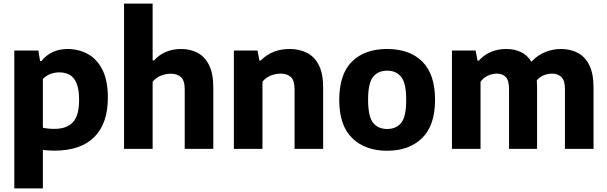

<svg xmlns="http://www.w3.org/2000/svg" viewBox="-20 -828 3376 1068"><path d="M59.5 220V-547H193.5L203 -488.5H210.5Q234 -519 270.8 -537.2Q307.5 -555.5 356 -555.5Q416.5 -555.5 467.5 -528.2Q518.5 -501 549.2 -441Q580 -381 580 -284Q580 -141 504.2 -65.5Q428.5 10 282 10Q265.5 10 249.2 8.8Q233 7.5 218.5 6V220ZM282 -111Q351 -111 385.5 -148Q420 -185 420 -271.5Q420 -331.5 405.8 -365Q391.5 -398.5 366.8 -412Q342 -425.5 309 -425.5Q284.5 -425.5 260.2 -416.5Q236 -407.5 218.5 -388.5V-117.5Q232 -114.5 249 -112.8Q266 -111 282 -111Z M670 0V-808H829V-492H837Q894.5 -555.5 988 -555.5Q1038 -555.5 1078.5 -534.5Q1119 -513.5 1142.8 -466.2Q1166.5 -419 1166.5 -341V0H1007.5V-330.5Q1007.5 -380.5 986.5 -399.2Q965.5 -418 930 -418Q903 -418 875.5 -407.2Q848 -396.5 829 -373.5V0Z M1281 0V-547H1412.5L1423 -491.5H1430.5Q1493 -555.5 1591 -555.5Q1645 -555.5 1687.2 -534.2Q1729.5 -513 1753.5 -465.8Q1777.5 -418.5 1777.5 -341V0H1618.5V-331Q1618.5 -380.5 1597.8 -399.5Q1577 -418.5 1541 -418.5Q1514 -418.5 1486.5 -407.8Q1459 -397 1440 -374V0Z M2133.5 10.5Q2011 10.5 1939 -59.8Q1867 -130 1867 -272Q1867 -415 1937.5 -485.2Q2008 -555.5 2133.5 -555.5Q2259 -555.5 2329.5 -485Q2400 -414.5 2400 -273Q2400 -130.5 2328 -60Q2256 10.5 2133.5 10.5ZM2133.5 -110.5Q2184 -110.5 2211.8 -144.8Q2239.5 -179 2239.5 -271.5Q2239.5 -366 2211.5 -400.5Q2183.5 -435 2133.5 -435Q2083.5 -435 2055.5 -400.8Q2027.5 -366.5 2027.5 -273.5Q2027.5 -179.5 2055.2 -145Q2083 -110.5 2133.5 -110.5Z M2494 0V-547H2625.5L2636 -491H2643.5Q2702 -555.5 2797 -555.5Q2841 -555.5 2877 -538.8Q2913 -522 2936 -484.5Q2971.5 -522.5 3014.2 -539Q3057 -555.5 3100 -555.5Q3152.5 -555.5 3193.5 -534.2Q3234.5 -513 3258 -465.8Q3281.5 -418.5 3281.5 -340.5V0H3122.5V-332Q3122.5 -381 3102.5 -399.8Q3082.5 -418.5 3051 -418.5Q3028.5 -418.5 3005.8 -409.8Q2983 -401 2966 -381Q2967.5 -364 2967.5 -345.5V0H2811.5V-332Q2811.5 -381 2793 -399.8Q2774.5 -418.5 2743 -418.5Q2718.5 -418.5 2694 -407.2Q2669.5 -396 2653 -373V0Z"/></svg>

Font: Encode Sans
Style: Bold
Weight: 700
Designer: Multiple Designers
Foundry: Impallari Type
Version: Version 3.002; ttfautohint (v1.8.3) -l 8 -r 50 -G 200 -x 14 